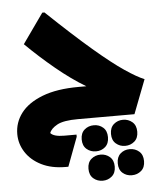

<svg xmlns="http://www.w3.org/2000/svg" viewBox="-62 -653 882 1055"><g transform="rotate(-5 379.5 -125.5)"><path d="M356 0Q275 0 240 19.5Q205 39 197 63Q215 84 272 84H340V96L280 256H266Q188 256 132 228Q76 200 46 153.5Q16 107 16 53Q16 -11 55 -62.5Q94 -114 174 -145Q254 -176 375 -176H417Q338 -223 254.5 -292Q171 -361 95 -436L211 -600H223Q367 -463 467 -377.5Q567 -292 633 -247.5Q699 -203 739 -187L667 0ZM529 97Q529 62 550.5 43.5Q572 25 601 25Q631 25 652.5 43.5Q674 62 674 97Q674 132 652.5 150.5Q631 169 601 169Q572 169 550.5 150.5Q529 132 529 97ZM366 113Q366 78 387.5 59.5Q409 41 439 41Q469 41 490 59.5Q511 78 511 113Q511 148 490 166.5Q469 185 439 185Q409 185 387.5 166.5Q366 148 366 113ZM552 261Q552 226 573 207.5Q594 189 624 189Q654 189 675.5 207.5Q697 226 697 261Q697 296 675.5 314.5Q654 333 624 333Q594 333 573 314.5Q552 296 552 261ZM389 277Q389 242 410.5 223.5Q432 205 462 205Q491 205 512.5 223.5Q534 242 534 277Q534 312 512.5 330.5Q491 349 462 349Q432 349 410.5 330.5Q389 312 389 277Z"/></g></svg>

Font: Kufam Black
Style: Regular
Weight: 900
Designer: Wael Morcos, Artur Schmal
Foundry: Original Type
Version: Version 1.301; ttfautohint (v1.8.3)